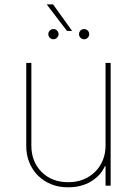

<svg xmlns="http://www.w3.org/2000/svg" viewBox="-20 -825 608 853"><path d="M96.2 0ZM282.7 7.1Q241.8 7.5 207.6 -6.4Q173.3 -20.2 148.4 -45.1Q123.6 -70 109.9 -104.2Q96.2 -138.5 96.6 -179V-545.5H119.3V-179Q119.3 -106.5 164.8 -61.1Q210.2 -15.6 282.7 -15.6Q319.2 -15.3 349.8 -27.5Q380.3 -39.8 402.5 -61.8Q424.7 -83.8 437 -113.8Q449.2 -143.8 448.9 -179V-545.5H471.6V0H448.9V-86.6H446Q427.2 -44.7 384.2 -18.8Q342 7.1 282.7 7.1ZM300.4 -687.5H277.7L187.5 -805.4H215.9ZM217.3 -650.6Q208.1 -650.6 201.3 -657.3Q194.6 -664.1 194.6 -673.3Q194.6 -682.5 201.3 -689.3Q208.1 -696 217.3 -696Q226.6 -696 233.3 -689.3Q240.1 -682.5 240.1 -673.3Q240.1 -664.1 233.3 -657.3Q226.6 -650.6 217.3 -650.6ZM353.7 -650.6Q344.5 -650.6 337.7 -657.3Q331 -664.1 331 -673.3Q331 -682.5 337.7 -689.3Q344.5 -696 353.7 -696Q362.9 -696 369.7 -689.3Q376.4 -682.5 376.4 -673.3Q376.4 -664.1 369.7 -657.3Q362.9 -650.6 353.7 -650.6Z"/></svg>

Font: Linik Sans Thin
Style: Regular
Weight: 100
Designer: Fonts by Rasmus Andersson / Changes by Cristiano Sobral with parts from Marc Monis
Foundry: rsms
Version: Version 3.020; ttfautohint (v1.6)